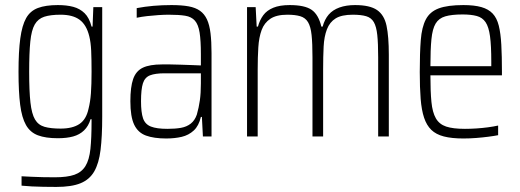

<svg xmlns="http://www.w3.org/2000/svg" viewBox="-20 -538 2052 757"><path d="M202 199Q175 199 151 198.5Q127 198 105.5 197Q84 196 65 194V157Q85 158 105.5 159Q126 160 149 160.5Q172 161 196 161Q245 161 273.5 151Q302 141 317 116.5Q332 92 336.5 49Q341 6 341 -59V-68H337Q329 -41 311.5 -24Q294 -7 268.5 0Q243 7 208 7Q160 7 129.5 -4.5Q99 -16 82.5 -45Q66 -74 59.5 -125Q53 -176 53 -255Q53 -335 60 -386.5Q67 -438 83 -466.5Q99 -495 129.5 -506.5Q160 -518 208 -518Q243 -518 269 -511Q295 -504 313.5 -486Q332 -468 341 -433H345L348 -510H383V-78Q383 0 376.5 53Q370 106 351.5 138Q333 170 297.5 184.5Q262 199 202 199ZM219 -31Q266 -31 293 -49Q320 -67 329 -109Q336 -136 338.5 -170.5Q341 -205 341 -255Q341 -305 339.5 -338Q338 -371 332 -395Q321 -440 294 -460Q267 -480 219 -480Q179 -480 154.5 -472Q130 -464 117 -441.5Q104 -419 99.5 -374Q95 -329 95 -255Q95 -179 100 -134Q105 -89 118 -67Q131 -45 155.5 -38Q180 -31 219 -31Z M635 8Q587 8 555.5 -3.5Q524 -15 509 -46.5Q494 -78 494 -139Q494 -195 505 -226.5Q516 -258 543 -271Q570 -284 619 -284Q632 -284 650.5 -284Q669 -284 691 -283Q713 -282 734 -281.5Q755 -281 772 -280V-324Q772 -378 767 -409.5Q762 -441 748.5 -456.5Q735 -472 710 -476Q685 -480 645 -480Q628 -480 605 -478.5Q582 -477 560 -474.5Q538 -472 519 -468V-506Q551 -512 585 -515Q619 -518 656 -518Q696 -518 723.5 -513Q751 -508 768.5 -495.5Q786 -483 796 -461.5Q806 -440 810 -407Q814 -374 814 -329V0H780L776 -77H772Q764 -42 744 -23.5Q724 -5 696.5 1.5Q669 8 635 8ZM640 -30Q671 -30 693.5 -34Q716 -38 732 -50.5Q748 -63 756 -86Q764 -114 768 -142.5Q772 -171 772 -209V-249H629Q592 -249 571.5 -241Q551 -233 543.5 -209.5Q536 -186 536 -139Q536 -95 544 -71.5Q552 -48 575 -39Q598 -30 640 -30Z M954 0V-510H988L992 -433H997Q1004 -459 1018 -478Q1032 -497 1057.5 -507.5Q1083 -518 1122 -518Q1182 -518 1209 -499Q1236 -480 1247 -433H1252Q1260 -462 1276 -480.5Q1292 -499 1318.5 -508.5Q1345 -518 1380 -518Q1438 -518 1466.5 -498.5Q1495 -479 1504 -436.5Q1513 -394 1513 -322V0H1471V-312Q1471 -367 1467.5 -400Q1464 -433 1454 -450.5Q1444 -468 1424 -474Q1404 -480 1371 -480Q1327 -480 1303.5 -465.5Q1280 -451 1269 -422.5Q1258 -394 1256 -354.5Q1254 -315 1254 -264V0H1212V-312Q1212 -367 1208.5 -400Q1205 -433 1194.5 -450.5Q1184 -468 1164 -474Q1144 -480 1113 -480Q1070 -480 1046 -464Q1022 -448 1011.5 -419.5Q1001 -391 998.5 -351.5Q996 -312 996 -264V0Z M1807 8Q1761 8 1730 0Q1699 -8 1680.5 -26Q1662 -44 1652 -74Q1642 -104 1638.5 -148.5Q1635 -193 1635 -254Q1635 -329 1639 -380Q1643 -431 1659 -461.5Q1675 -492 1710 -505Q1745 -518 1807 -518Q1850 -518 1878 -510Q1906 -502 1922.5 -484.5Q1939 -467 1946.5 -437Q1954 -407 1956.5 -362Q1959 -317 1959 -256V-241H1677Q1677 -177 1681 -136Q1685 -95 1698.5 -71.5Q1712 -48 1739 -39Q1766 -30 1813 -30Q1834 -30 1857.5 -31.5Q1881 -33 1903.5 -36Q1926 -39 1944 -43V-5Q1929 -2 1906 1Q1883 4 1857.5 6Q1832 8 1807 8ZM1917 -257V-295Q1917 -358 1912 -395Q1907 -432 1894.5 -450.5Q1882 -469 1859.5 -475Q1837 -481 1804 -481Q1761 -481 1735.5 -473.5Q1710 -466 1697.5 -445Q1685 -424 1681 -383.5Q1677 -343 1677 -277H1936Z"/></svg>

Font: Saira Condensed ExtraLight
Style: Regular
Weight: 250
Width: 3
Designer: Hector Gatti with collaboration of the Omnibus-Type team
Foundry: Omnibus-Type
Version: Version 1.101